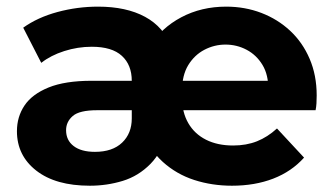

<svg xmlns="http://www.w3.org/2000/svg" viewBox="-20 -566 1035 593"><path d="M257.6 7.6Q151.8 7.6 92.1 -39Q32.3 -85.6 32.3 -160.8Q32.3 -205.3 55.7 -240.2Q79.1 -275.1 130 -295.8Q181 -316.5 263 -316.5H403V-225.6H280.3Q225.2 -225.6 204.7 -207.7Q184.1 -189.8 184.1 -163.9Q184.1 -132.7 207.5 -114.9Q230.8 -97 273.3 -97Q327.4 -97 357.2 -125.5Q387 -153.9 387 -200.6V-316.1Q387 -365.5 356.4 -393.5Q325.9 -421.6 263.5 -421.6Q220.2 -421.6 178.5 -408.3Q136.8 -395 107.4 -371.9L51.7 -480.5Q96.1 -512.3 157.5 -528.9Q219 -545.5 282.8 -545.5Q370 -545.5 428.1 -514Q486.2 -482.5 509.9 -419.6L442.4 -422.6Q478 -479.9 540 -512.7Q602 -545.5 678.6 -545.5Q736.6 -545.5 787.2 -526.1Q837.8 -506.7 876.2 -470.9Q914.6 -435.1 936.3 -384.4Q958.1 -333.7 958.1 -271.2Q958.1 -258.2 957.4 -246.7Q956.7 -235.2 954.7 -225.6H523.8V-316.5H853.1L808.7 -288.9Q809.3 -334.8 790.7 -365.5Q772.2 -396.1 741.8 -412.2Q711.5 -428.3 676.4 -428.3Q642 -428.3 611.2 -412.2Q580.5 -396.1 561.4 -364.9Q542.4 -333.6 542.4 -287.1V-262.8Q542.4 -218.7 561.6 -185.6Q580.8 -152.4 616.2 -134.5Q651.6 -116.6 700 -116.6Q740.9 -116.6 773.6 -129.6Q806.3 -142.6 835.5 -169.2L919.1 -79.2Q880.6 -36.2 823.9 -14.3Q767.2 7.6 696.4 7.6Q634.8 7.6 580 -10.1Q525.2 -27.8 482.9 -65.9Q440.7 -104.1 415.3 -165.3L499 -164.7Q482 -97.8 444.9 -60Q407.8 -22.2 359 -7.3Q310.2 7.6 257.6 7.6Z"/></svg>

Font: Montserrat Thin
Style: Regular
Weight: 100
Designer: Julieta Ulanovsky
Foundry: Julieta Ulanovsky
Version: Version 9.000